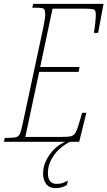

<svg xmlns="http://www.w3.org/2000/svg" viewBox="-42 -734 556 994"><path d="M-17 -20H-7Q28 -20 41.5 -24Q55 -28 61.5 -42.5Q68 -57 76 -96L182 -591Q192 -639 192 -656Q192 -675 189 -682.5Q186 -690 175.5 -692Q165 -694 137 -694H125L130 -714H494L466 -564H444Q448 -585 451 -613.5Q454 -642 454 -656Q454 -672 450.5 -678.5Q447 -685 436 -687Q425 -689 397 -689H230L166 -387H370L365 -362H161L89 -25H273Q312 -25 326.5 -29Q341 -33 349.5 -48Q358 -63 370 -105L383 -150H405L368 0H-22ZM181 164Q181 115 214 68Q247 21 296 0H320Q266 28 236 71.5Q206 115 206 163Q206 190 217.5 204Q229 218 250 218Q268 218 280.5 214Q293 210 310 201L304 224Q277 240 246 240Q214 240 197.5 219Q181 198 181 164Z"/></svg>

Font: Noto Serif CondThin
Style: Italic
Weight: 250
Width: 3
Italic angle: -12°
Designer: Monotype Design Team
Foundry: Monotype Imaging Inc.
Version: Version 1.001